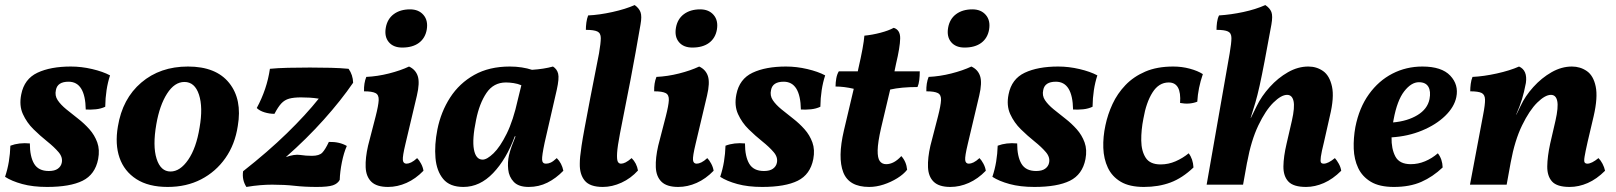

<svg xmlns="http://www.w3.org/2000/svg" viewBox="-20 -730 6390 759"><path d="M260 -467Q302 -467 344.5 -457Q387 -447 415 -432Q397 -377 396 -308Q379 -300 359 -298Q339 -296 319 -297Q317 -407 251 -407Q207 -407 201 -374Q196 -352 208 -334Q220 -316 242 -298Q264 -280 288.5 -261Q313 -242 333.5 -219Q354 -196 364.5 -167Q375 -138 368 -101Q356 -40 306.5 -15.5Q257 9 166 9Q110 9 68 -2.5Q26 -14 0 -31Q10 -61 15 -91.5Q20 -122 21 -154Q55 -167 98 -163Q98 -111 115 -82.5Q132 -54 173 -54Q196 -54 208.5 -63Q221 -72 224 -86Q229 -108 211.5 -128.5Q194 -149 166.5 -171Q139 -193 112.5 -219Q86 -245 70.5 -279Q55 -313 64 -357Q76 -418 128 -442.5Q180 -467 260 -467Z M643 9Q567 9 519 -22Q471 -53 452.5 -106.5Q434 -160 446 -230Q464 -340 538.5 -403.5Q613 -467 723 -467Q834 -467 886 -402Q938 -337 920 -232Q909 -159 871 -105Q833 -51 775 -21Q717 9 643 9ZM654 -52Q692 -52 724 -98.5Q756 -145 769 -226Q783 -306 766.5 -356Q750 -406 709 -406Q670 -406 640.5 -360Q611 -314 598 -239Q583 -153 599 -102.5Q615 -52 654 -52Z M954 9Q936 -19 941 -53Q1039 -130 1114 -203Q1189 -276 1240 -340Q1221 -343 1204 -344Q1187 -345 1170 -345Q1141 -345 1123 -340Q1105 -335 1092 -321Q1079 -307 1065 -280Q1045 -280 1025.5 -286Q1006 -292 995 -303Q1015 -340 1028 -378.5Q1041 -417 1047 -458Q1077 -461 1118.5 -462Q1160 -463 1205 -463Q1249 -463 1288 -462Q1327 -461 1358 -458Q1375 -434 1376 -403Q1328 -333 1260 -257Q1192 -181 1110 -109Q1144 -121 1166.5 -117.5Q1189 -114 1213 -114Q1242 -114 1254 -126.5Q1266 -139 1280 -169Q1322 -170 1351 -153Q1339 -126 1331.5 -88.5Q1324 -51 1323 -19Q1315 -4 1296 2.5Q1277 9 1232 9Q1184 9 1144.5 4.5Q1105 0 1056 0Q1034 0 1009 2Q984 4 954 9Z M1514 9Q1469 9 1448 -11.5Q1427 -32 1425.5 -69Q1424 -106 1435 -154L1465 -270Q1476 -313 1477 -334Q1478 -355 1464.5 -362Q1451 -369 1419 -369Q1418 -401 1428 -426Q1472 -428 1517.5 -439.5Q1563 -451 1597 -467Q1623 -455 1631.5 -429Q1640 -403 1628 -352L1583 -162Q1571 -112 1572.5 -97.5Q1574 -83 1587 -83Q1595 -83 1605.5 -88Q1616 -93 1629 -105Q1637 -97 1644.5 -83Q1652 -69 1654 -55Q1623 -23 1587 -7Q1551 9 1514 9ZM1570 -542Q1535 -542 1517 -563.5Q1499 -585 1505 -620Q1511 -655 1536.5 -674Q1562 -693 1601 -693Q1635 -693 1654 -671Q1673 -649 1667 -613Q1661 -579 1636 -560.5Q1611 -542 1570 -542Z M2166 -467Q2182 -457 2186.5 -438.5Q2191 -420 2181 -375L2133 -166Q2122 -114 2123 -98.5Q2124 -83 2138 -83Q2148 -83 2157.5 -87.5Q2167 -92 2181 -105Q2201 -85 2207 -55Q2178 -25 2144 -8Q2110 9 2070 9Q2030 9 2011 -11Q1992 -31 1989 -60Q1986 -89 1992 -116Q1996 -133 2003 -152.5Q2010 -172 2018 -191H2015Q1982 -101 1929.5 -46Q1877 9 1812 9Q1758 9 1732 -22.5Q1706 -54 1701.5 -105.5Q1697 -157 1709 -218Q1723 -288 1759.5 -344.5Q1796 -401 1855 -434Q1914 -467 1995 -467Q2020 -467 2042.5 -463.5Q2065 -460 2083 -454Q2130 -457 2166 -467ZM1862 -256Q1846 -179 1853.5 -139Q1861 -99 1888 -99Q1905 -99 1931 -124Q1957 -149 1983 -201.5Q2009 -254 2027 -336L2041 -393Q2027 -399 2010.5 -401.5Q1994 -404 1980 -404Q1931 -404 1903 -362.5Q1875 -321 1862 -256Z M2363 9Q2312 9 2291.5 -16Q2271 -41 2272 -83Q2272 -96 2273.5 -111.5Q2275 -127 2279 -154Q2283 -181 2291.5 -226.5Q2300 -272 2313.5 -343Q2327 -414 2348 -519Q2355 -560 2355 -579.5Q2355 -599 2341.5 -605.5Q2328 -612 2296 -612Q2296 -626 2298 -641Q2300 -656 2305 -669Q2349 -671 2401 -682.5Q2453 -694 2489 -710Q2506 -698 2512 -682Q2518 -666 2512 -633Q2493 -522 2472.5 -414.5Q2452 -307 2431 -203Q2421 -151 2419.5 -125.5Q2418 -100 2422 -91.5Q2426 -83 2435 -83Q2443 -83 2453 -88Q2463 -93 2477 -105Q2497 -85 2502 -56Q2474 -25 2437 -8Q2400 9 2363 9Z M2661 9Q2616 9 2595 -11.5Q2574 -32 2572.5 -69Q2571 -106 2582 -154L2612 -270Q2623 -313 2624 -334Q2625 -355 2611.5 -362Q2598 -369 2566 -369Q2565 -401 2575 -426Q2619 -428 2664.5 -439.5Q2710 -451 2744 -467Q2770 -455 2778.5 -429Q2787 -403 2775 -352L2730 -162Q2718 -112 2719.5 -97.5Q2721 -83 2734 -83Q2742 -83 2752.5 -88Q2763 -93 2776 -105Q2784 -97 2791.5 -83Q2799 -69 2801 -55Q2770 -23 2734 -7Q2698 9 2661 9ZM2717 -542Q2682 -542 2664 -563.5Q2646 -585 2652 -620Q2658 -655 2683.5 -674Q2709 -693 2748 -693Q2782 -693 2801 -671Q2820 -649 2814 -613Q2808 -579 2783 -560.5Q2758 -542 2717 -542Z M3087 -467Q3129 -467 3171.5 -457Q3214 -447 3242 -432Q3224 -377 3223 -308Q3206 -300 3186 -298Q3166 -296 3146 -297Q3144 -407 3078 -407Q3034 -407 3028 -374Q3023 -352 3035 -334Q3047 -316 3069 -298Q3091 -280 3115.5 -261Q3140 -242 3160.5 -219Q3181 -196 3191.5 -167Q3202 -138 3195 -101Q3183 -40 3133.5 -15.5Q3084 9 2993 9Q2937 9 2895 -2.5Q2853 -14 2827 -31Q2837 -61 2842 -91.5Q2847 -122 2848 -154Q2882 -167 2925 -163Q2925 -111 2942 -82.5Q2959 -54 3000 -54Q3023 -54 3035.5 -63Q3048 -72 3051 -86Q3056 -108 3038.5 -128.5Q3021 -149 2993.5 -171Q2966 -193 2939.5 -219Q2913 -245 2897.5 -279Q2882 -313 2891 -357Q2903 -418 2955 -442.5Q3007 -467 3087 -467Z M3416 9Q3336 9 3313.5 -49Q3291 -107 3316 -214L3355 -379Q3316 -388 3283 -388Q3283 -404 3286 -420.5Q3289 -437 3296 -448H3371L3373 -458Q3394 -549 3397 -589Q3428 -592 3460.5 -600.5Q3493 -609 3513 -620Q3539 -612 3538.5 -578Q3538 -544 3522 -477L3516 -448H3616Q3616 -430 3614 -413.5Q3612 -397 3607 -386Q3543 -386 3499 -376L3463 -224Q3450 -167 3449.5 -136Q3449 -105 3458 -93Q3467 -81 3483 -81Q3514 -81 3543 -113Q3563 -91 3566 -59Q3552 -41 3527 -25.5Q3502 -10 3473 -0.5Q3444 9 3416 9Z M3737 9Q3692 9 3671 -11.5Q3650 -32 3648.5 -69Q3647 -106 3658 -154L3688 -270Q3699 -313 3700 -334Q3701 -355 3687.5 -362Q3674 -369 3642 -369Q3641 -401 3651 -426Q3695 -428 3740.5 -439.5Q3786 -451 3820 -467Q3846 -455 3854.5 -429Q3863 -403 3851 -352L3806 -162Q3794 -112 3795.5 -97.5Q3797 -83 3810 -83Q3818 -83 3828.5 -88Q3839 -93 3852 -105Q3860 -97 3867.5 -83Q3875 -69 3877 -55Q3846 -23 3810 -7Q3774 9 3737 9ZM3793 -542Q3758 -542 3740 -563.5Q3722 -585 3728 -620Q3734 -655 3759.5 -674Q3785 -693 3824 -693Q3858 -693 3877 -671Q3896 -649 3890 -613Q3884 -579 3859 -560.5Q3834 -542 3793 -542Z M4163 -467Q4205 -467 4247.5 -457Q4290 -447 4318 -432Q4300 -377 4299 -308Q4282 -300 4262 -298Q4242 -296 4222 -297Q4220 -407 4154 -407Q4110 -407 4104 -374Q4099 -352 4111 -334Q4123 -316 4145 -298Q4167 -280 4191.5 -261Q4216 -242 4236.5 -219Q4257 -196 4267.5 -167Q4278 -138 4271 -101Q4259 -40 4209.5 -15.5Q4160 9 4069 9Q4013 9 3971 -2.5Q3929 -14 3903 -31Q3913 -61 3918 -91.5Q3923 -122 3924 -154Q3958 -167 4001 -163Q4001 -111 4018 -82.5Q4035 -54 4076 -54Q4099 -54 4111.5 -63Q4124 -72 4127 -86Q4132 -108 4114.5 -128.5Q4097 -149 4069.5 -171Q4042 -193 4015.5 -219Q3989 -245 3973.5 -279Q3958 -313 3967 -357Q3979 -418 4031 -442.5Q4083 -467 4163 -467Z M4502 9Q4445 9 4410.5 -11.5Q4376 -32 4359.5 -67Q4343 -102 4341.5 -145.5Q4340 -189 4350 -235Q4359 -278 4378 -319Q4397 -360 4429 -393.5Q4461 -427 4507.5 -447Q4554 -467 4618 -467Q4652 -467 4683.5 -458.5Q4715 -450 4735 -437Q4716 -382 4713 -328Q4682 -316 4645 -323Q4651 -404 4600 -404Q4561 -404 4536 -364.5Q4511 -325 4500 -261Q4491 -216 4491.5 -174.5Q4492 -133 4509 -106.5Q4526 -80 4568 -80Q4599 -80 4627.5 -92.5Q4656 -105 4679 -124Q4696 -102 4698 -68Q4654 -26 4607 -8.5Q4560 9 4502 9Z M4750 0 4841 -519Q4848 -560 4848 -579.5Q4848 -599 4834.5 -605.5Q4821 -612 4789 -612Q4789 -626 4791 -641.5Q4793 -657 4799 -669Q4846 -672 4895 -682.5Q4944 -693 4982 -710Q5000 -698 5006 -682.5Q5012 -667 5006 -633Q4990 -545 4979 -487.5Q4968 -430 4959.5 -391.5Q4951 -353 4942.5 -324Q4934 -295 4924 -264H4925L4948 -311Q4967 -350 4999.5 -386Q5032 -422 5071.5 -444.5Q5111 -467 5152 -467Q5185 -467 5210.5 -449Q5236 -431 5245.5 -388Q5255 -345 5237 -271L5214 -169Q5204 -129 5201.5 -110.5Q5199 -92 5202 -87.5Q5205 -83 5213 -83Q5230 -83 5257 -105Q5265 -96 5272.5 -82.5Q5280 -69 5282 -55Q5249 -22 5213.5 -6.5Q5178 9 5143 9Q5093 9 5073 -12.5Q5053 -34 5053.5 -72.5Q5054 -111 5066 -162L5087 -253Q5099 -306 5093.5 -330.5Q5088 -355 5068 -355Q5045 -355 5014 -324.5Q4983 -294 4954.5 -234.5Q4926 -175 4910 -88V-89L4894 0Z M5490 9Q5433 9 5399 -11.5Q5365 -32 5349 -66Q5333 -100 5331.5 -142Q5330 -184 5338 -228Q5353 -304 5391.5 -357.5Q5430 -411 5484.5 -439Q5539 -467 5603 -467Q5679 -467 5713 -431Q5747 -395 5737 -346Q5729 -307 5693 -272Q5657 -237 5601.5 -214Q5546 -191 5481 -187Q5480 -142 5496 -111.5Q5512 -81 5557 -81Q5586 -81 5613.5 -92.5Q5641 -104 5664 -124Q5682 -101 5683 -68Q5644 -31 5598.5 -11Q5553 9 5490 9ZM5489 -257Q5488 -251 5487 -246Q5544 -251 5583.5 -275Q5623 -299 5631 -338Q5637 -369 5626.5 -387Q5616 -405 5589 -405Q5559 -405 5531 -369Q5503 -333 5489 -257Z M5791 0 5843 -276Q5851 -317 5850.5 -336.5Q5850 -356 5837 -362.5Q5824 -369 5792 -369Q5792 -383 5794 -398.5Q5796 -414 5801 -426Q5845 -428 5897 -439.5Q5949 -451 5985 -467Q6019 -452 6012 -402Q6005 -365 5996.5 -337.5Q5988 -310 5974 -278V-276L5991 -311Q6009 -350 6041.5 -386Q6074 -422 6113.5 -444.5Q6153 -467 6194 -467Q6227 -467 6253 -449Q6279 -431 6288 -388Q6297 -345 6280 -271L6256 -169Q6247 -129 6244 -110.5Q6241 -92 6244.5 -87.5Q6248 -83 6255 -83Q6272 -83 6299 -105Q6308 -96 6315 -82.5Q6322 -69 6325 -55Q6292 -22 6256.5 -6.5Q6221 9 6185 9Q6135 9 6115.5 -12.5Q6096 -34 6096.5 -72.5Q6097 -111 6108 -162L6129 -253Q6141 -306 6136 -330.5Q6131 -355 6111 -355Q6088 -355 6057 -324.5Q6026 -294 5997 -234.5Q5968 -175 5952 -88L5936 0Z"/></svg>

Font: Vollkorn
Style: Bold Italic
Weight: 700
Italic angle: -11°
Designer: Friedrich Althausen
Foundry: Friedrich Althausen
Version: Version 5.000; ttfautohint (v1.8.3)